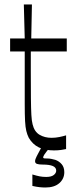

<svg xmlns="http://www.w3.org/2000/svg" viewBox="-20 -654 339 854"><path d="M220 15Q180 15 152.5 1.5Q125 -12 108 -41Q101 -55 97 -71.5Q93 -88 91.5 -115.5Q90 -143 90 -191Q90 -224 90 -262.5Q90 -301 90 -335.5Q90 -370 90 -394.5Q90 -419 90 -425H25V-483H90L86 -634H122L119 -483H277V-425H117Q117 -401 117 -380Q117 -359 117 -340Q117 -265 117.5 -217.5Q118 -170 119.5 -143Q121 -116 125 -101Q133 -68 156 -54.5Q179 -41 209 -41Q227 -41 244 -44.5Q261 -48 274 -52V9Q266 11 251.5 13Q237 15 220 15ZM124 173V122Q144 128 157 130.5Q170 133 186 133Q208 133 219 124.5Q230 116 230 105Q230 91 215 84.5Q200 78 170 78Q153 78 144.5 75Q136 72 136 63Q136 55 143.5 40.5Q151 26 165 0H203Q182 26 177 34Q172 42 172 46Q172 50 177.5 50.5Q183 51 192 51Q200 51 209.5 53Q219 55 226 57Q243 63 254.5 76.5Q266 90 266 112Q266 141 244 160.5Q222 180 182 180Q169 180 155.5 178.5Q142 177 124 173Z"/></svg>

Font: Ojuju
Style: Regular
Weight: 400
Designer: Chisaokwu Joboson, Mirko Velimirovic
Foundry: Udi Foundry
Version: Version 1.000